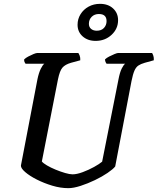

<svg xmlns="http://www.w3.org/2000/svg" viewBox="-20 -980 821 1000"><path d="M336 0Q295 0 252 -13Q209 -26 171.5 -45Q134 -64 111 -84Q88 -104 89 -118L175 -567Q182 -601 192.5 -622Q203 -643 211 -648H113Q111 -651 108 -656.5Q105 -662 106 -671Q113 -678 127 -685.5Q141 -693 154.5 -698.5Q168 -704 174 -704H388Q391 -700 395 -690Q399 -680 398 -666L350 -653Q319 -644 305 -627.5Q291 -611 282 -567L198 -139Q205 -130 224.5 -118.5Q244 -107 269.5 -96.5Q295 -86 319 -79Q343 -72 358 -72Q380 -72 411 -83.5Q442 -95 470 -110.5Q498 -126 512 -138L597 -566Q604 -603 614 -623Q624 -643 632 -648H535Q533 -650 530 -656.5Q527 -663 527 -671Q534 -678 548.5 -685.5Q563 -693 576.5 -698.5Q590 -704 595 -704H772Q775 -700 778.5 -690Q782 -680 781 -666L734 -653Q713 -647 700.5 -638.5Q688 -630 680 -611.5Q672 -593 665 -558L580 -113Q569 -99 540.5 -79.5Q512 -60 474.5 -42Q437 -24 400 -12Q363 0 336 0ZM478 -767Q437 -767 410.5 -790.5Q384 -814 384 -851Q384 -881 399.5 -906Q415 -931 441.5 -945.5Q468 -960 501 -960Q543 -960 569 -936Q595 -912 595 -875Q595 -830 561 -798.5Q527 -767 478 -767ZM484 -820Q508 -820 521.5 -834.5Q535 -849 535 -870Q535 -907 495 -907Q472 -907 457.5 -892.5Q443 -878 443 -856Q443 -839 454.5 -829.5Q466 -820 484 -820Z"/></svg>

Font: Texturina SemiBold
Style: Italic
Weight: 600
Italic angle: -11°
Designer: Guillermo Torres Carreño
Foundry: Omnibus-Type
Version: Version 1.002; ttfautohint (v1.8.3)